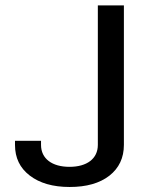

<svg xmlns="http://www.w3.org/2000/svg" viewBox="-20 -707 578 731"><path d="M245.1 4.9C309.1 4.9 359.4 -9.3 396.5 -38.1C433.1 -66.9 451.7 -106 451.7 -155.3V-686.5H352.5V-155.3C352.5 -102.5 310.5 -71.8 244.6 -71.8C178.7 -71.8 136.2 -102.5 136.2 -155.3V-170.9H37.1V-155.3C37.1 -106 55.7 -67.4 93.3 -38.6C130.9 -9.8 181.2 4.9 245.1 4.9Z"/></svg>

Font: Estedad Medium
Style: Regular
Weight: 500
Designer: Amin Abedi
Version: Version 7.3